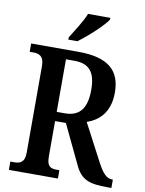

<svg xmlns="http://www.w3.org/2000/svg" viewBox="-99 -1000 805 1068"><g transform="rotate(10 303.0 -465.5)"><path d="M227 -784V-771H278C333 -811 414 -886 436 -921V-931H310C293 -886 254 -829 227 -784ZM27 0H304V-47H290C256 -47 233 -54 233 -111V-312H294L400 -90C435 -15 483 0 582 0H606V-47H602C569 -47 546 -74 517 -129L407 -338C474 -361 533 -413 533 -525C533 -650 464 -714 293 -714H27V-667H48C77 -667 108 -659 108 -602V-111C108 -54 79 -47 48 -47H27ZM279 -364H233V-661H281C365 -661 401 -617 401 -518C401 -418 366 -364 279 -364Z"/></g></svg>

Font: Noto Serif Devanagari Condensed SemiBold
Style: Regular
Weight: 600
Width: 3
Designer: Universal Thirst, Indian Type Foundry and the Monotype Design Team
Foundry: Monotype Imaging Inc.
Version: Version 2.004